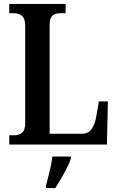

<svg xmlns="http://www.w3.org/2000/svg" viewBox="-20 -734 598 975"><path d="M27 0V-47H54Q75 -47 91.5 -59.5Q108 -72 108 -110V-602Q108 -641 91 -654Q74 -667 50 -667H27V-714H313V-667H288Q260 -667 246 -654.5Q232 -642 232 -605V-55H396Q428 -55 445 -78.5Q462 -102 469 -144L482 -219H528L523 0ZM214 208Q222 176 232 136Q242 96 246 61H340V71Q333 92 319.5 119Q306 146 290 173Q274 200 261 221H214Z"/></svg>

Font: Noto Serif Khmer Condensed SemiBold
Style: Regular
Weight: 600
Width: 3
Designer: Danh Hong and the Monotype Design Team
Foundry: Monotype Imaging Inc.
Version: Version 2.004; ttfautohint (v1.8.4.7-5d5b)